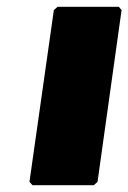

<svg xmlns="http://www.w3.org/2000/svg" viewBox="-20 -540 379 567"><path d="M76 7H257L268 -3L339 -510L331 -520H150L139 -510L67 -3Z"/></svg>

Font: Hussar Woodtype
Style: UltraObl
Weight: 900
Foundry: Cannot Into Space Fonts
Version: Version 1.07